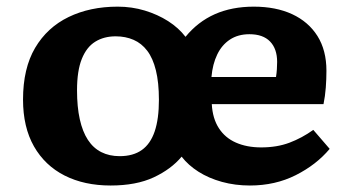

<svg xmlns="http://www.w3.org/2000/svg" viewBox="-20 -558 1079 592"><path d="M321 14Q240 14 179.3 -16.7Q118.5 -47.5 84.7 -106.7Q51 -166 51 -251Q51 -347 88.2 -410.3Q125.5 -473.5 191.5 -505.5Q257.5 -537.5 343 -537.5Q386.5 -537.5 426.3 -525.5Q466 -513.5 498.5 -492.8Q531 -472 552 -444.5Q590 -491 642.5 -514.3Q695 -537.5 762.5 -537.5Q830.5 -537.5 880.8 -514.3Q931 -491 958.8 -447Q986.5 -403 986.5 -339.5Q986.5 -314 984.5 -287.7Q982.5 -261.5 977.5 -237H633Q635.5 -192.5 654.8 -162.8Q674 -133 707.5 -118.3Q741 -103.5 785.5 -103.5Q834 -103.5 872.5 -118Q911 -132.5 946 -157.5L996.5 -99Q955.5 -50 892 -18Q828.5 14 750.5 14Q705 14 664.3 2.8Q623.5 -8.5 592 -28.5Q560.5 -48.5 540 -75Q508 -36.5 454 -11.2Q400 14 321 14ZM349 -76.5Q390.5 -76.5 417.3 -95.5Q444 -114.5 457 -153Q470 -191.5 470 -250Q470 -303.5 460.7 -341Q451.5 -378.5 434 -401.5Q416.5 -424.5 391.8 -435.2Q367 -446 336.5 -446Q300.5 -446 273.8 -429.5Q247 -413 232.3 -376.5Q217.5 -340 217.5 -279.5Q217.5 -228.5 226 -190.3Q234.5 -152 251 -126.8Q267.5 -101.5 292.3 -89Q317 -76.5 349 -76.5ZM632 -320.5H831Q833 -333 833.7 -344.5Q834.5 -356 834.5 -367Q834.5 -407.5 812.7 -430Q791 -452.5 749 -452.5Q714 -452.5 689 -436Q664 -419.5 649.8 -390Q635.5 -360.5 632 -320.5Z"/></svg>

Font: Literata Variable Black
Style: Regular
Weight: 900
Designer: Latin by Veronika Burian and Jose Scaglione. Greek by Irene Vlachou. Cyrillic by Vera Evstafieva.
Foundry: TypeTogether
Version: Version 3.021